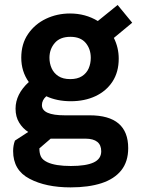

<svg xmlns="http://www.w3.org/2000/svg" viewBox="-20 -558 582 790"><path d="M270.5 213Q168.5 213 101.5 177.5Q34 142.5 34 63.5Q34 40.5 41.5 20.5L96 -15Q73.5 -29.5 58.8 -53.5Q44 -77.5 44 -111Q44 -170.5 98.5 -220.5Q67.5 -264 67.5 -320.5Q67.5 -377.5 95.5 -418.2Q123.5 -459 169.2 -480.8Q215 -502.5 268 -502.5Q331.5 -502.5 382.5 -471.5L464 -537.5L524 -464.5L448.5 -402Q468.5 -362 468.5 -316.5Q468.5 -261.5 442.8 -222.2Q417 -183 372.5 -162.2Q328 -141.5 271.5 -141.5Q214.5 -141.5 170.5 -162Q152.5 -146 152.5 -125.5Q152.5 -83.5 246.5 -83.5H349Q507.5 -83.5 507.5 51.5Q507.5 107 479 142.8Q450.5 178.5 397.5 195.8Q344.5 213 270.5 213ZM269 -232.5Q298.5 -232.5 317.2 -244.5Q336 -256.5 344.8 -276.5Q353.5 -296.5 353.5 -320Q353.5 -356.5 332.5 -381.5Q311.5 -406.5 269.5 -406.5Q227 -406.5 205.2 -381Q183.5 -355.5 183.5 -320.5Q183.5 -297 192.5 -277Q201.5 -257 220.2 -244.8Q239 -232.5 269 -232.5ZM271.5 125Q334 125 365.2 110.5Q396.5 96 396.5 64.5Q396.5 13 332 12.5H188.5L142 52.5Q142 73 148.5 86.5Q155 100 175 109.5Q208 125 271.5 125Z"/></svg>

Font: Acari Sans Neue
Style: Bold
Weight: 700
Designer: Alfredo Marco Pradil (font), Cristiano Sobral (main changes)
Foundry: Hanken Design Co. (font), Cristiano Sobral (main changes)
Version: Version 2.459;March 19, 2022;FontCreator 14.0.0.2808 64-bit;